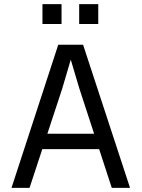

<svg xmlns="http://www.w3.org/2000/svg" viewBox="-20 -916 690 936"><path d="M139 -189V-264H518V-189ZM264 -698H385L614 0H525L367 -484L325 -625L283 -483L124 0H36ZM366 -799V-896H459V-799ZM187 -799V-896H280V-799Z"/></svg>

Font: Azeret Mono Light
Style: Regular
Weight: 300
Designer: Martin Vácha
Foundry: Displaay
Version: Version 1.002